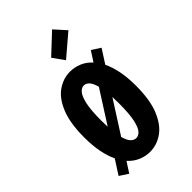

<svg xmlns="http://www.w3.org/2000/svg" viewBox="-218 -790 885 885"><g transform="rotate(-45 225.0 -347.0)"><path d="M38 -13.5 83 -83.5Q68 -114 59.8 -155.8Q51.5 -197.5 51.5 -251Q51.5 -343.5 75 -401.2Q98.5 -459 137 -485.5Q175.5 -512 219.5 -512Q249 -512 276.5 -500.5Q304 -489 326 -465L358 -514.5L400.5 -487L357 -419Q372 -388.5 380.5 -346.8Q389 -305 389 -251Q389 -158 365 -100.2Q341 -42.5 302.5 -15.8Q264 11 219.5 11Q190 11 162.5 -0.8Q135 -12.5 113 -37L80 14ZM162 -251Q162 -228.5 163 -209.5L264.5 -368.5Q256.5 -398 244.8 -410Q233 -422 219.5 -422Q204.5 -422 191.5 -407Q178.5 -392 170.2 -354.8Q162 -317.5 162 -251ZM219.5 -79Q234.5 -79 247.2 -93.2Q260 -107.5 268 -144.8Q276 -182 276 -251Q276 -272.5 275 -291L173.5 -132Q182 -102 194 -90.5Q206 -79 219.5 -79ZM244 -562 203.5 -618.5 299 -708 349.5 -652Z"/></g></svg>

Font: Trispace Condensed Medium
Style: Regular
Weight: 500
Width: 3
Designer: Tyler Finck
Foundry: Etcetera Type Company
Version: Version 1.210; ttfautohint (v1.8.3)